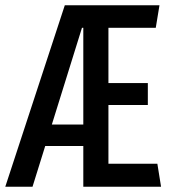

<svg xmlns="http://www.w3.org/2000/svg" viewBox="-20 -706 640 726"><path d="M0 0 225 -686H583L569 -601H390V-392H539V-309H390V-87H575L589 0H295V-154H151L103 0ZM290 -601 176 -235H295V-601Z"/></svg>

Font: Chivo Mono
Style: Regular
Weight: 400
Monospace: yes
Designer: Hector Gatti
Foundry: Omnibus-Type
Version: Version 1.008; ttfautohint (v1.8.4.7-5d5b)